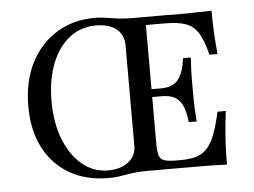

<svg xmlns="http://www.w3.org/2000/svg" viewBox="-46 -639 938 709"><g transform="rotate(-5 423.0 -285.0)"><path d="M328.2 11.3Q246 11.3 184.7 -24.2Q123.4 -59.7 89.9 -124.6Q56.5 -189.5 56.5 -278.2Q56.5 -368.5 90.7 -437.1Q125 -505.6 186.7 -544Q248.4 -582.3 329 -582.3Q348.4 -582.3 362.5 -580.2Q376.6 -578.2 390.7 -575.8Q404.8 -573.4 424.2 -571.4Q443.5 -569.4 473.4 -569.4H591.9Q649.2 -568.5 689.9 -569.4Q730.6 -570.2 761.3 -571Q761.3 -530.6 763.3 -490.7Q765.3 -450.8 769.4 -409.7H739.5Q726.6 -462.9 709.3 -490.7Q691.9 -518.5 663.3 -529Q634.7 -539.5 587.1 -539.5H515.3V-97.6Q515.3 -69.4 520.2 -55.2Q525 -41.1 539.5 -36.3Q554 -31.5 583.9 -31.5H601.6Q635.5 -31.5 658.5 -38.7Q681.5 -46 698.4 -64.1Q715.3 -82.3 727.4 -114.9Q739.5 -147.6 750.8 -197.6H781.5Q775 -146.8 771.8 -98.4Q768.5 -50 768.5 0Q734.7 -1.6 688.7 -2Q642.7 -2.4 579 -2.4H554.8Q539.5 -2.4 529 -2.4Q518.5 -2.4 509.7 -2.4Q500.8 -2.4 493.1 -2.4Q485.5 -2.4 475.8 -2.4Q448.4 -2.4 429.4 -0.4Q410.5 1.6 395.6 4.4Q380.6 7.3 365.3 9.3Q350 11.3 328.2 11.3ZM329.8 -16.9Q377.4 -16.9 405.6 -39.5Q433.9 -62.1 433.9 -99.2V-471Q433.9 -510.5 406.9 -532.3Q379.8 -554 330.6 -554Q275 -554 232.7 -521Q190.3 -487.9 166.9 -428.2Q143.5 -368.5 143.5 -288.7Q143.5 -209.7 167.7 -148Q191.9 -86.3 233.9 -51.6Q275.8 -16.9 329.8 -16.9ZM489.5 -272.6V-301.6H616.1V-272.6ZM641.9 -168.5Q637.9 -204.8 628.2 -227.8Q618.5 -250.8 600 -261.7Q581.5 -272.6 550.8 -272.6V-301.6Q594.4 -301.6 614.5 -327Q634.7 -352.4 641.1 -405.6H670.2Q666.9 -358.9 666.9 -333.5Q666.9 -308.1 666.9 -287.1Q666.9 -271 666.9 -254.8Q666.9 -238.7 668.1 -218.1Q669.4 -197.6 671 -168.5Z"/></g></svg>

Font: Playfair 5pt SemiExpanded Light
Style: Regular
Weight: 400
Version: Version 2.203